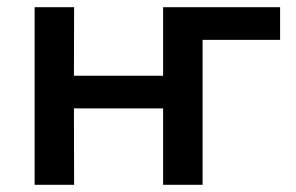

<svg xmlns="http://www.w3.org/2000/svg" viewBox="-20 -515 826 535"><path d="M76.5 0V-495H186.5L186 -304H434.5V-495H760.5V-404H544.5V0H434.5V-213H186L186.5 0Z"/></svg>

Font: Geologica Cursive
Style: Regular
Weight: 400
Designer: Sindre Bremnes, Frode Helland
Foundry: Monokrom Skriftforlag AS
Version: Version 1.010;gftools[0.9.28]